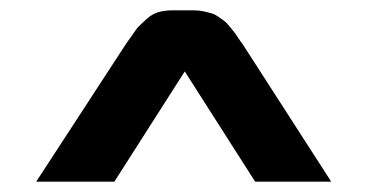

<svg xmlns="http://www.w3.org/2000/svg" viewBox="-20 -762 710 371"><path d="M201 -411H50L224 -678L234 -692Q244 -707 248.5 -711.5Q253 -716 263.5 -725.5Q274 -735 286 -738.5Q298 -742 313 -742H355Q365 -742 374 -740Q383 -738 389.5 -736Q396 -734 403 -729Q410 -724 414 -721Q418 -718 424 -710.5Q430 -703 432.5 -700Q435 -697 440.5 -688.5Q446 -680 448 -678L620 -411H473L337 -624Z"/></svg>

Font: Aneo
Style: Regular
Weight: 400
Designer: Anastasios Pappas
Foundry: Anastasios Pappas
Version: Version 1.000